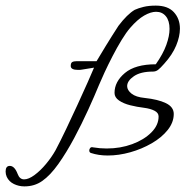

<svg xmlns="http://www.w3.org/2000/svg" viewBox="-161 -535 661 684"><path d="M-74 129Q-94 129 -111.5 120.5Q-129 112 -137 95Q-141 86 -141 76Q-141 56 -126 56Q-109 56 -98 85Q-91 104 -75 104Q-59 104 -38 88.5Q-17 73 3 49Q23 25 37 0Q54 -32 74.5 -75Q95 -118 115 -161.5Q135 -205 151 -241Q167 -277 174 -294L131 -287Q127 -286 123.5 -286Q120 -286 117 -286Q91 -286 91 -300Q91 -311 96.5 -314Q102 -317 112 -317H183Q196 -339 216.5 -372.5Q237 -406 261 -443Q292 -484 319 -500Q332 -506 350.5 -510.5Q369 -515 394 -515Q437 -515 458.5 -491.5Q480 -468 480 -433Q480 -405 466.5 -372.5Q453 -340 424 -308Q410 -292 402 -286Q394 -280 384 -280Q340 -280 316 -263.5Q292 -247 292 -228Q292 -214 307.5 -201.5Q323 -189 355 -186Q402 -181 430 -167.5Q458 -154 458 -129Q458 -99 436.5 -72Q415 -45 379.5 -24.5Q344 -4 303 7.5Q262 19 223 19Q190 19 163 10Q157 8 157 1Q157 -4 160.5 -8Q164 -12 171 -10Q183 -8 195 -7Q207 -6 219 -6Q268 -6 310 -21.5Q352 -37 378 -63Q404 -89 404 -120Q404 -133 389.5 -140.5Q375 -148 352 -151Q327 -154 303 -160Q279 -166 263 -177Q247 -188 247 -204Q247 -244 284 -275Q321 -306 394 -306Q420 -343 431.5 -375Q443 -407 443 -432Q443 -461 430 -477Q417 -493 395 -493Q376 -493 352.5 -479.5Q329 -466 303 -436Q289 -420 272.5 -393Q256 -366 240 -335Q224 -304 211.5 -277Q199 -250 192 -233Q176 -194 153 -143.5Q130 -93 103 -42.5Q76 8 47 49Q18 90 -11 110Q-38 129 -74 129Z"/></svg>

Font: Ephesis
Style: Regular
Weight: 400
Designer: Robert E. Leuschke
Foundry: Robert E. Leuschke
Version: Version 1.010; ttfautohint (v1.8.3)